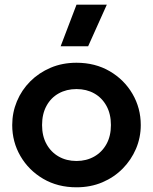

<svg xmlns="http://www.w3.org/2000/svg" viewBox="-20 -782 650 817"><path d="M305.5 15Q225.5 15 163.8 -21.2Q102 -57.5 67 -117.8Q32 -178 32 -250Q32 -303 52 -351Q72 -399 108.8 -435.8Q145.5 -472.5 195.5 -493.8Q245.5 -515 305.5 -515Q385 -515 446.8 -479Q508.5 -443 543.8 -382.5Q579 -322 579 -250Q579 -197 558.8 -149.2Q538.5 -101.5 502 -64.5Q465.5 -27.5 415.5 -6.2Q365.5 15 305.5 15ZM305.5 -97Q347.5 -97 380.8 -115.8Q414 -134.5 433 -168.8Q452 -203 452 -250Q452 -297 433 -331.5Q414 -366 381 -384.5Q348 -403 305.5 -403Q263 -403 229.8 -384.5Q196.5 -366 177.8 -331.5Q159 -297 159 -250Q159 -203 178 -168.8Q197 -134.5 230 -115.8Q263 -97 305.5 -97ZM238 -585 305.5 -762H434.5L355 -585Z"/></svg>

Font: Geologica Medium
Style: Regular
Weight: 500
Designer: Sindre Bremnes, Frode Helland
Foundry: Monokrom Skriftforlag AS
Version: Version 1.010;gftools[0.9.28]